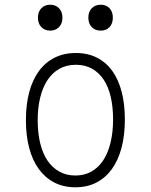

<svg xmlns="http://www.w3.org/2000/svg" viewBox="-20 -785 640 815"><path d="M300 10Q250 10 211 -10Q172 -30 145 -67Q118 -104 104 -156.5Q90 -209 90 -275Q90 -341 104 -393.5Q118 -446 145 -483Q172 -520 211.5 -540Q251 -560 302 -560Q353 -560 392 -540Q431 -520 457 -483.5Q483 -447 496.5 -395Q510 -343 510 -278Q510 -211 496 -158Q482 -105 455 -67.5Q428 -30 389 -10Q350 10 300 10ZM300 -40Q338 -40 367.5 -56.5Q397 -73 417.5 -103.5Q438 -134 449 -178.5Q460 -223 460 -278Q460 -331 450 -374Q440 -417 420 -447Q400 -477 370.5 -493.5Q341 -510 302 -510Q263 -510 233 -493.5Q203 -477 182.5 -446.5Q162 -416 151 -372.5Q140 -329 140 -275Q140 -221 150.5 -177.5Q161 -134 181.5 -103.5Q202 -73 232 -56.5Q262 -40 300 -40ZM408 -655Q384 -655 369.5 -670Q355 -685 355 -710Q355 -735 369.5 -750Q384 -765 408 -765Q431 -765 445 -750Q459 -735 459 -710Q459 -685 445 -670Q431 -655 408 -655ZM193 -655Q170 -655 155.5 -670Q141 -685 141 -710Q141 -735 155.5 -750Q170 -765 193 -765Q216 -765 230.5 -750Q245 -735 245 -710Q245 -685 230.5 -670Q216 -655 193 -655Z"/></svg>

Font: Maple Mono Thin
Style: Regular
Weight: 250
Monospace: yes
Designer: subframe7536
Version: Version 7.000